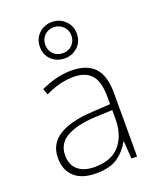

<svg xmlns="http://www.w3.org/2000/svg" viewBox="-150 -902 822 1002"><g transform="rotate(-20 260.5 -401.0)"><path d="M269 -539Q354 -539 396.5 -494.5Q439 -450 439 -353V0H408L401 -98H399Q375 -52 331.5 -21Q288 10 209 10Q131 10 89.5 -28Q48 -66 48 -133Q48 -212 113.5 -252.5Q179 -293 300 -299L400 -305V-345Q400 -431 367 -467.5Q334 -504 268 -504Q191 -504 111 -464L99 -498Q137 -516 180 -527.5Q223 -539 269 -539ZM304 -268Q202 -263 145 -231Q88 -199 88 -133Q88 -81 121 -52.5Q154 -24 213 -24Q307 -24 353 -77.5Q399 -131 400 -219V-272ZM261 -610Q218 -610 188 -637.5Q158 -665 158 -711Q158 -755 188 -783.5Q218 -812 261 -812Q303 -812 333 -783Q363 -754 363 -711Q363 -666 333 -638Q303 -610 261 -610ZM261 -639Q293 -639 313 -660Q333 -681 333 -711Q333 -742 311.5 -762.5Q290 -783 261 -783Q229 -783 208.5 -762.5Q188 -742 188 -711Q188 -681 208 -660Q228 -639 261 -639Z"/></g></svg>

Font: Noto Sans Thai ExtraLight
Style: Regular
Weight: 200
Designer: Monotype Design Team
Foundry: Monotype Imaging Inc.
Version: Version 2.001; ttfautohint (v1.8.4.7-5d5b)